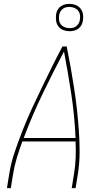

<svg xmlns="http://www.w3.org/2000/svg" viewBox="-20 -976 540 996"><path d="M16 0 28 -74Q37 -131 56 -187Q75 -243 97 -299Q119 -355 144 -409.5Q169 -464 195.5 -518.5Q222 -573 248.5 -627Q275 -681 304 -735H326Q337 -681 346.5 -627Q356 -573 364.5 -518.5Q373 -464 379 -409.5Q385 -355 389 -299Q393 -243 393 -187Q393 -131 384 -74L372 0H352L364 -74Q371 -116 372.5 -158Q374 -200 372 -242H96Q80 -200 67.5 -158Q55 -116 48 -74L36 0ZM103 -260H372Q367 -375 350 -487Q333 -599 312 -709Q254 -599 200 -487Q146 -375 103 -260ZM341 -814Q324 -814 308.5 -820Q293 -826 283 -839Q273 -852 271 -868.5Q269 -885 271 -902Q273 -914 279 -925Q285 -936 295 -943Q305 -950 316.5 -953Q328 -956 340 -956Q357 -956 372.5 -950Q388 -944 398 -931Q408 -918 410.5 -901.5Q413 -885 410 -868Q408 -856 402 -845Q396 -834 386 -827Q376 -820 364.5 -817Q353 -814 341 -814ZM341 -830Q350 -830 359 -832Q368 -834 375.5 -840Q383 -846 388 -854.5Q393 -863 394 -872Q397 -885 395 -898Q393 -911 385.5 -920.5Q378 -930 366 -935Q354 -940 341 -940Q332 -940 322.5 -938Q313 -936 305.5 -930Q298 -924 293 -915.5Q288 -907 287 -898Q285 -885 286.5 -872Q288 -859 295.5 -849.5Q303 -840 315.5 -835Q328 -830 341 -830Z"/></svg>

Font: Iosevka Term Curly Th Obl
Style: Regular
Weight: 100
Italic angle: -9°
Designer: Belleve Invis
Foundry: Belleve Invis
Version: Version 32.3.0